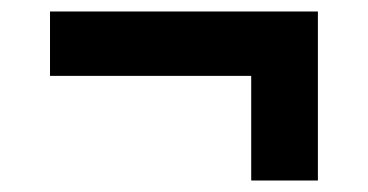

<svg xmlns="http://www.w3.org/2000/svg" viewBox="-20 -406 640 334"><path d="M417 -92V-274H67V-386H533V-92Z"/></svg>

Font: Source Code Pro ExtraLight ExtraBold
Style: Regular
Weight: 800
Monospace: yes
Version: Version 1.018;hotconv 1.0.116;makeotfexe 2.5.65601